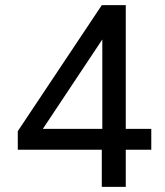

<svg xmlns="http://www.w3.org/2000/svg" viewBox="-20 -725 640 745"><path d="M375 0V-144H49V-216L375 -705H468V-225H567V-144H468V0ZM377 -225V-587H387L133 -205L127 -225Z"/></svg>

Font: Nunito Sans 12pt ExtraLight 9pt Medium
Style: Regular
Weight: 500
Version: Version 3.101;gftools[0.9.27]